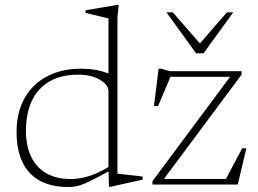

<svg xmlns="http://www.w3.org/2000/svg" viewBox="-20 -740 1034 770"><path d="M415 -374Q415 -400.5 380.2 -420.5Q345.5 -440.5 293 -440.5Q224.5 -440.5 177.8 -413Q131 -385.5 107.5 -335Q84 -284.5 84 -214.5Q84 -155 104.8 -111.8Q125.5 -68.5 165.8 -45.2Q206 -22 263 -22Q303.5 -22 346.8 -37Q390 -52 442.5 -88V-67.5Q397 -42.5 367.5 -27Q338 -11.5 318.8 -3.5Q299.5 4.5 285 7.2Q270.5 10 255 10Q186 10 139.5 -15.5Q93 -41 69.8 -90.2Q46.5 -139.5 46.5 -211.5Q46.5 -271.5 65.5 -318.8Q84.5 -366 119.2 -398.5Q154 -431 200.5 -447.8Q247 -464.5 301.5 -464.5Q329 -464.5 351 -461.8Q373 -459 395.2 -452.2Q417.5 -445.5 444.5 -433.5L415 -400.5V-666Q409 -667.5 392.5 -671.5Q376 -675.5 357 -680Q338 -684.5 323.5 -688V-699L450.5 -720.5H456L451 -672V-43.5Q455.5 -43 468.5 -41.5Q481.5 -40 498 -38.2Q514.5 -36.5 529.2 -34.8Q544 -33 552 -32V-19.5L423.5 9H417L415 -63ZM591.5 0V-13.5L908 -439L922.5 -432H636.5L667.5 -441L614 -314.5H597.5L616 -464.5H627.5L660.5 -454.5H949V-441L631.5 -14.5L617.5 -22.5H900.5L882.5 -15.5L951 -145H968L933.5 0ZM792 -554H771.5L890 -690.5H915.5L796 -526H766.5L647.5 -690.5H673Z"/></svg>

Font: Newsreader ExtraLight
Style: Regular
Weight: 250
Designer: Hugues Gentile
Foundry: Production Type
Version: Version 1.003